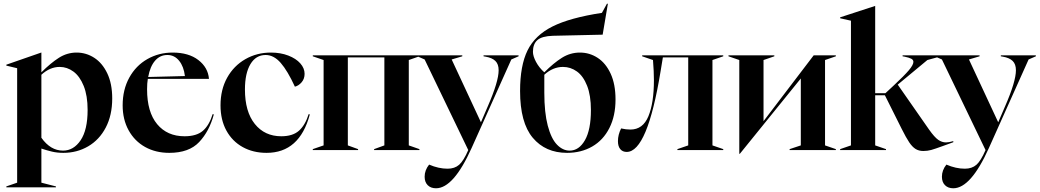

<svg xmlns="http://www.w3.org/2000/svg" viewBox="-20 -805 5577 1030"><path d="M14 195 72 175V-439L14 -453V-458L201 -523H202V-417Q252 -467 296 -495Q340 -523 391 -523Q442 -523 485.5 -495Q529 -467 555.5 -411.5Q582 -356 582 -277Q582 -187 547.5 -121Q513 -55 453 -20Q393 15 320 15Q287 15 259.5 8.5Q232 2 202 -8V175L280 195V200H14ZM318 3Q375 3 412.5 -52.5Q450 -108 450 -215Q450 -292 429 -344Q408 -396 374 -421Q340 -446 300 -446Q248 -446 202 -404V-66Q251 3 318 3Z M638 -240Q638 -324 673.5 -388.5Q709 -453 770.5 -488Q832 -523 906 -523Q992 -523 1044 -483Q1096 -443 1101 -382H773Q769 -359 769 -326Q769 -204 823 -139Q877 -74 970 -74Q1034 -74 1068 -103Q1102 -132 1121 -193L1127 -191Q1103 -101 1048.5 -43Q994 15 888 15Q815 15 758.5 -16.5Q702 -48 670 -106Q638 -164 638 -240ZM972 -397Q966 -448 941 -479Q916 -510 878 -510Q838 -510 811.5 -479Q785 -448 775 -392Z M1163 -240Q1163 -324 1198.5 -388Q1234 -452 1296 -487.5Q1358 -523 1433 -523Q1485 -523 1526.5 -507Q1568 -491 1591 -465Q1614 -439 1614 -409Q1614 -382 1598 -363.5Q1582 -345 1562 -340Q1523 -425 1486 -467.5Q1449 -510 1405 -510Q1353 -510 1323.5 -461Q1294 -412 1294 -325Q1294 -206 1347 -140Q1400 -74 1489 -74Q1550 -74 1583.5 -103.5Q1617 -133 1636 -193L1642 -191Q1587 15 1410 15Q1338 15 1282 -16Q1226 -47 1194.5 -104.5Q1163 -162 1163 -240Z M1658 -5 1716 -25V-483L1658 -503V-508H2230V-503L2173 -483V-25L2230 -5V0H1987V-5L2042 -25V-497H1846V-25L1901 -5V0H1658Z M2258 143Q2258 108 2282 78Q2333 100 2381 100Q2419 100 2443 79Q2467 58 2492 0L2258 -486L2219 -503V-508H2460V-503L2403 -486L2560 -149L2597 -235Q2655 -368 2655 -428Q2655 -461 2637.5 -478Q2620 -495 2585 -501L2574 -503V-508H2762V-503L2723 -486L2510 -11Q2413 205 2319 205Q2291 205 2274.5 188.5Q2258 172 2258 143Z M2770 -317Q2770 -453 2810 -534.5Q2850 -616 2944 -663Q3038 -710 3209 -736L3236 -785H3241L3213 -619L2945 -613Q2887 -611 2863 -590Q2839 -569 2839 -527Q2839 -504 2855.5 -473Q2872 -442 2900 -417Q2950 -467 2994.5 -495Q3039 -523 3091 -523Q3143 -523 3186.5 -494.5Q3230 -466 3256 -409.5Q3282 -353 3282 -271Q3282 -183 3249 -118Q3216 -53 3157 -19Q3098 15 3022 15Q2906 15 2838 -66Q2770 -147 2770 -317ZM3036 3Q3086 3 3118 -53Q3150 -109 3150 -215Q3150 -293 3129.5 -345Q3109 -397 3075 -421.5Q3041 -446 3000 -446Q2946 -446 2900 -404V-308Q2900 -201 2918.5 -131Q2937 -61 2968 -29Q2999 3 3036 3Z M3295 -48Q3295 -82 3312 -116Q3338 -110 3362 -110Q3429 -110 3458.5 -181.5Q3488 -253 3488 -375Q3488 -421 3483 -483L3425 -503V-508H3860V-503L3802 -483V-25L3860 -5V0H3614V-5L3672 -25V-497H3536L3524 -424Q3453 10 3342 10Q3320 10 3307.5 -5Q3295 -20 3295 -48Z M3946 -483 3888 -503V-508H4134V-503L4076 -483V-155L4345 -508H4464V-503L4406 -483V-25L4464 -5V0H4216V-5L4276 -25V-384L3949 20H3946Z M4817 -114 4727 -294H4675V-25L4733 -5V0H4487V-5L4545 -25V-694L4487 -707V-712L4674 -773H4675V-305H4730L4774 -346Q4831 -399 4855.5 -428Q4880 -457 4880 -473Q4880 -484 4868.5 -490Q4857 -496 4833 -501L4822 -503V-508H5028V-503L4955 -483L4796 -351L4964 -110Q4993 -69 5013 -55Q5033 -41 5055 -41Q5070 -41 5094 -48V-42L5039 -22Q4995 -6 4975.5 -0.5Q4956 5 4933 5Q4909 5 4891.5 -6Q4874 -17 4857.5 -41.5Q4841 -66 4817 -114Z M5033 143Q5033 108 5057 78Q5108 100 5156 100Q5194 100 5218 79Q5242 58 5267 0L5033 -486L4994 -503V-508H5235V-503L5178 -486L5335 -149L5372 -235Q5430 -368 5430 -428Q5430 -461 5412.5 -478Q5395 -495 5360 -501L5349 -503V-508H5537V-503L5498 -486L5285 -11Q5188 205 5094 205Q5066 205 5049.5 188.5Q5033 172 5033 143Z"/></svg>

Font: Nyght Serif Medium
Style: Regular
Weight: 500
Designer: Maksym Kobuzan
Version: Version 0.410